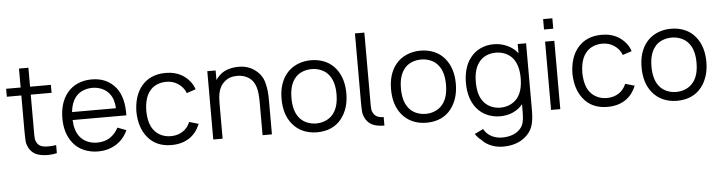

<svg xmlns="http://www.w3.org/2000/svg" viewBox="-56 -1038 5905 1575"><g transform="rotate(-5 2897.0 -250.5)"><path d="M207.5 -206.5V-168.5Q207.5 -146 209.5 -131.8Q211.5 -117.5 219 -105Q227 -86.5 245.2 -75.5Q263.5 -64.5 286.5 -62.5Q291.5 -62 298.5 -61.8Q305.5 -61.5 315.5 -61.5Q331 -61.5 346.8 -62.8Q362.5 -64 379 -66.5V0Q342.5 8.5 305 8.5Q279 8.5 258.5 5Q219.5 0 193 -17Q166.5 -34 149 -65.5Q135.5 -92 132.5 -118.5Q131.5 -132.5 130.8 -153.8Q130 -175 130 -204V-497H10.5V-562.5H130V-718.5H207.5V-562.5H379V-497H207.5Z M573 -123Q597 -91.5 634.8 -74.5Q672.5 -57.5 716 -57.5Q777.5 -57.5 823 -86.5Q867 -116.5 892 -165.5L963.5 -138.5Q930.5 -63 861.5 -22Q797.5 15.5 718 15.5Q657 15.5 601.5 -8Q547.5 -31 512.5 -76Q449 -156 449 -279Q449 -407.5 512.5 -487.5Q549 -533 601.5 -555.5Q654 -578 716 -578Q842 -578 914 -488.5Q977.5 -408.5 974 -259.5H531.5Q534.5 -174.5 573 -123ZM574 -444Q540 -399.5 532.5 -325H894Q892 -362.5 883 -391.8Q874 -421 855.5 -445Q832.5 -475 795.2 -491.8Q758 -508.5 716 -508.5Q672.5 -508.5 635.2 -492.2Q598 -476 574 -444Z M1483.5 -398Q1475.5 -422 1458.2 -442.8Q1441 -463.5 1420 -477Q1380 -505 1323 -505Q1280.5 -505 1244 -488.8Q1207.5 -472.5 1183.5 -439.5Q1142 -386 1140 -281Q1142 -176.5 1183.5 -123Q1207.5 -91.5 1244 -74.5Q1280.5 -57.5 1323 -57.5Q1380.5 -57.5 1422 -85.5Q1460.5 -109.5 1482.5 -160.5L1558.5 -138.5Q1527.5 -62.5 1470 -25Q1408.5 15.5 1323 15.5Q1191.5 15.5 1122 -76Q1061 -153.5 1058.5 -281Q1061 -410 1122 -487.5Q1194 -578 1324.5 -578Q1405 -578 1464 -541.5Q1497 -520.5 1522 -490Q1547 -459.5 1558.5 -423Z M2150 -273V0H2073V-271Q2073 -308.5 2070 -339.2Q2067 -370 2059.5 -395Q2052 -420 2039.5 -439.2Q2027 -458.5 2007.5 -473Q1964.5 -503 1908.5 -503Q1842 -503 1802.5 -466.5Q1761 -431 1750 -370Q1744 -340.5 1744 -289.5V0H1667V-562.5H1735.5V-483.5Q1746.5 -500.5 1762.5 -516.5Q1790 -545 1827 -559Q1864 -573 1903.5 -575Q1907 -575.5 1912.8 -575.8Q1918.5 -576 1926.5 -576Q2006.5 -576 2063 -531Q2116.5 -491 2133.5 -427Q2151.5 -362.5 2150 -273Z M2317.5 -76Q2254 -154.5 2254 -282.5Q2254 -409 2317.5 -487.5Q2334.5 -509 2357 -526Q2379.5 -543 2405.8 -554.5Q2432 -566 2461 -572Q2490 -578 2521 -578Q2583 -578 2635.5 -555.5Q2688 -533 2724 -487.5Q2787.5 -407.5 2787.5 -282.5Q2787.5 -158 2724 -76Q2688 -29.5 2636 -7Q2584 15.5 2521 15.5Q2458 15.5 2405.8 -7.8Q2353.5 -31 2317.5 -76ZM2662.5 -440.5Q2638.5 -472 2601 -488.5Q2563.5 -505 2521 -505Q2477 -505 2439.5 -488.5Q2402 -472 2379 -440.5Q2335.5 -384 2335.5 -282.5Q2335.5 -179 2379 -123Q2402 -91.5 2439.8 -74.5Q2477.5 -57.5 2521 -57.5Q2563.5 -57.5 2601 -74.5Q2638.5 -91.5 2662.5 -123Q2706.5 -179 2706.5 -282.5Q2706.5 -384.5 2662.5 -440.5Z M3075.5 8.5Q3049.5 8.5 3029 5Q2990 0 2963.5 -17Q2937 -34 2919.5 -65.5Q2906 -92 2903 -118.5Q2902 -132.5 2901.2 -153.8Q2900.5 -175 2900.5 -204V-765.5H2978V-168.5Q2978 -146 2980 -131.8Q2982 -117.5 2989.5 -105Q2997.5 -86.5 3015.8 -75.5Q3034 -64.5 3057 -62.5Q3060.5 -62 3065 -62Q3069.5 -62 3075.5 -61.5Z M3219 -76Q3155.5 -154.5 3155.5 -282.5Q3155.5 -409 3219 -487.5Q3236 -509 3258.5 -526Q3281 -543 3307.2 -554.5Q3333.5 -566 3362.5 -572Q3391.5 -578 3422.5 -578Q3484.5 -578 3537 -555.5Q3589.5 -533 3625.5 -487.5Q3689 -407.5 3689 -282.5Q3689 -158 3625.5 -76Q3589.5 -29.5 3537.5 -7Q3485.5 15.5 3422.5 15.5Q3359.5 15.5 3307.2 -7.8Q3255 -31 3219 -76ZM3564 -440.5Q3540 -472 3502.5 -488.5Q3465 -505 3422.5 -505Q3378.5 -505 3341 -488.5Q3303.5 -472 3280.5 -440.5Q3237 -384 3237 -282.5Q3237 -179 3280.5 -123Q3303.5 -91.5 3341.2 -74.5Q3379 -57.5 3422.5 -57.5Q3465 -57.5 3502.5 -74.5Q3540 -91.5 3564 -123Q3608 -179 3608 -282.5Q3608 -384.5 3564 -440.5Z M4292 -562.5V-8.5Q4292 76.5 4273 126Q4254 175.5 4207.5 211.5Q4137 265.5 4030.5 265.5Q3980.5 265.5 3934.8 247.5Q3889 229.5 3857.5 195Q3841.5 183 3829.2 169.5Q3817 156 3808.5 141.5L3879.5 107.5Q3885 119 3899 135.5Q3922 162.5 3956.8 176.5Q3991.5 190.5 4030.5 190.5Q4069.5 190.5 4104 180.2Q4138.5 170 4164 149Q4195.5 122 4205 89.5Q4215 55.5 4215 -8.5V-67.5Q4182 -27 4134 -5.8Q4086 15.5 4028.5 15.5Q3969.5 15.5 3918.8 -7.8Q3868 -31 3833.5 -75Q3772 -153.5 3772 -282.5Q3772 -341 3786.8 -394Q3801.5 -447 3833.5 -487.5Q3867 -531.5 3917.5 -554.8Q3968 -578 4025.5 -578Q4084.5 -578 4137 -554Q4190 -530 4223 -486.5V-562.5ZM4223 -282.5Q4223 -387 4177.5 -445Q4153.5 -475 4117 -491.2Q4080.5 -507.5 4038 -507.5Q3994 -507.5 3957 -490.8Q3920 -474 3896 -440.5Q3853.5 -384 3853.5 -282.5Q3853.5 -178 3895 -123Q3919 -90 3956.5 -72.5Q3994 -55 4036.5 -55Q4080 -55 4116.8 -71.8Q4153.5 -88.5 4177.5 -119Q4223 -175.5 4223 -282.5Z M4524.5 -748V-662.5H4448.5V-748ZM4524.5 -562.5V0H4448.5V-562.5Z M5074 -398Q5066 -422 5048.8 -442.8Q5031.5 -463.5 5010.5 -477Q4970.5 -505 4913.5 -505Q4871 -505 4834.5 -488.8Q4798 -472.5 4774 -439.5Q4732.5 -386 4730.5 -281Q4732.5 -176.5 4774 -123Q4798 -91.5 4834.5 -74.5Q4871 -57.5 4913.5 -57.5Q4971 -57.5 5012.5 -85.5Q5051 -109.5 5073 -160.5L5149 -138.5Q5118 -62.5 5060.5 -25Q4999 15.5 4913.5 15.5Q4782 15.5 4712.5 -76Q4651.5 -153.5 4649 -281Q4651.5 -410 4712.5 -487.5Q4784.5 -578 4915 -578Q4995.5 -578 5054.5 -541.5Q5087.5 -520.5 5112.5 -490Q5137.5 -459.5 5149 -423Z M5282 -76Q5218.5 -154.5 5218.5 -282.5Q5218.5 -409 5282 -487.5Q5299 -509 5321.5 -526Q5344 -543 5370.2 -554.5Q5396.5 -566 5425.5 -572Q5454.5 -578 5485.5 -578Q5547.5 -578 5600 -555.5Q5652.5 -533 5688.5 -487.5Q5752 -407.5 5752 -282.5Q5752 -158 5688.5 -76Q5652.5 -29.5 5600.5 -7Q5548.5 15.5 5485.5 15.5Q5422.5 15.5 5370.2 -7.8Q5318 -31 5282 -76ZM5627 -440.5Q5603 -472 5565.5 -488.5Q5528 -505 5485.5 -505Q5441.5 -505 5404 -488.5Q5366.5 -472 5343.5 -440.5Q5300 -384 5300 -282.5Q5300 -179 5343.5 -123Q5366.5 -91.5 5404.2 -74.5Q5442 -57.5 5485.5 -57.5Q5528 -57.5 5565.5 -74.5Q5603 -91.5 5627 -123Q5671 -179 5671 -282.5Q5671 -384.5 5627 -440.5Z"/></g></svg>

Font: Russisch Sans
Style: Regular
Weight: 400
Designer: Michael Sharanda (font) & Cristiano Sobral (main changes)
Foundry: Michael Sharanda
Version: Version 2.00;October 25, 2020;FontCreator 13.0.0.2681 64-bit